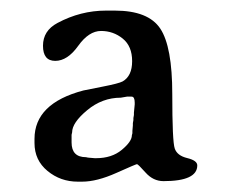

<svg xmlns="http://www.w3.org/2000/svg" viewBox="-20 -693 444 364"><path d="M115.7 -422.9Q115.7 -395 143.1 -395Q147 -394 148.9 -394L159.7 -393.1H162.1Q191.9 -393.1 210.9 -408.9Q230 -424.8 230 -436.5L231 -440.4V-444.8L231.9 -455.1V-459.5L232.9 -465.3Q232.9 -467.3 232.9 -469.2L233.9 -475.1V-479.5L235.4 -495.1V-498.5Q235.4 -509.8 229.5 -509.8H220.7L209 -507.8Q173.8 -507.8 145.3 -484.1Q116.7 -460.4 116.7 -441.9L115.7 -437.5ZM180.7 -672.9H197.8Q261.2 -672.9 283.9 -638.7Q306.6 -604.5 306.6 -514.6Q306.6 -424.8 311.3 -411.4Q315.9 -397.9 335 -393.3Q354 -388.7 354 -379.4Q354 -349.6 290 -349.6Q270.5 -349.6 256.1 -365.7Q241.7 -381.8 239.7 -381.8Q237.8 -381.8 200.7 -365.2Q163.6 -348.6 135.7 -348.6H127.4Q94.7 -348.6 70.1 -368.9Q45.4 -389.2 45.4 -421.9V-429.7Q45.4 -497.1 138.2 -521.5Q144.5 -522.9 174.8 -528.8Q205.1 -534.7 212.4 -538.6Q230.5 -548.8 230.5 -577.1Q230.5 -605.5 212.6 -619.9Q194.8 -634.3 171.6 -634.3Q148.4 -634.3 128.2 -606Q107.9 -577.6 84.7 -577.6Q61.5 -577.6 61.5 -606.2Q61.5 -634.8 88.9 -649.4Q132.8 -672.9 180.7 -672.9Z"/></svg>

Font: Averia Serif Libre Light
Style: Regular
Weight: 300
Version: Version 1.002